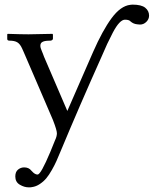

<svg xmlns="http://www.w3.org/2000/svg" viewBox="-20 -577 666 827"><path d="M418 -334Q321.3 -118.2 241.2 74.2Q230.5 99.6 223.4 116Q216.3 132.3 203.6 154.8Q190.9 177.2 179.4 190.9Q168 204.6 151.6 215.6Q135.3 226.6 117.2 229Q113.3 230 104 230Q84.5 230 65.2 218.5Q45.9 207 45.9 183.1Q45.9 163.1 57.6 153.6Q69.3 144 84 144Q104.5 144 115.2 158.2L124 167Q133.3 174.8 142.1 174.8Q155.8 174.8 196.8 77.1Q199.7 70.3 206.5 53.2Q213.4 36.1 216.8 27.8Q225.1 10.7 225.1 -2.9Q225.1 -16.1 208 -60.1Q187 -109.4 145 -206.8Q103 -304.2 82 -353Q77.6 -364.3 75.2 -368.2Q66.4 -387.7 54.4 -394.8Q42.5 -401.9 21 -401.9Q11.2 -401.9 11.2 -409.2V-429.2L13.2 -431.2Q72.8 -429.2 103 -429.2L206.1 -431.2L208 -428.2V-410.2Q208 -406.7 204.3 -404.3Q200.7 -401.9 196.8 -401.9Q172.9 -401.9 164.1 -397Q153.8 -392.6 153.8 -379.9Q153.8 -371.1 160.2 -356.9Q161.1 -354.5 164.8 -345.7Q168.5 -336.9 169.9 -332L270 -99.1L380.9 -353Q421.9 -446.3 460.7 -498.8Q499.5 -551.3 541 -556.2Q544.9 -557.1 550.8 -557.1Q588.9 -557.1 605.5 -543.7Q622.1 -530.3 622.1 -509.8Q622.1 -494.6 610.4 -482.9Q598.6 -471.2 583 -471.2Q575.7 -471.2 571.8 -472.2Q554.7 -473.6 542 -484.9Q536.1 -492.2 518.1 -492.2Q506.8 -492.2 493.7 -478.3Q480.5 -464.4 465.6 -435.8Q450.7 -407.2 441.7 -387.7Q432.6 -368.2 418 -334Z"/></svg>

Font: Common Serif
Style: Regular
Weight: 400
Designer: Philipp H. Poll, Khaled Hosny
Foundry: Stefan Peev, Context Ltd.
Version: Version 1.026